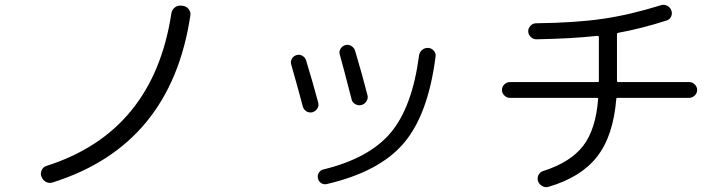

<svg xmlns="http://www.w3.org/2000/svg" viewBox="-20 -758 3040 807"><path d="M155.3 -13.7 153.3 -17.6Q149.4 -30.3 155.3 -43Q161.1 -55.7 174.8 -60.5Q624 -203.1 700.2 -701.2Q702.1 -715.8 713.4 -725.6Q724.6 -735.4 740.2 -734.4L750 -733.4Q763.7 -731.4 772.9 -719.7Q782.2 -708 780.3 -694.3Q699.2 -147.5 201.2 8.8Q187.5 13.7 173.8 6.8Q160.2 0 155.3 -13.7Z M1780.3 -556.6Q1793.9 -555.7 1803.7 -544.4Q1813.5 -533.2 1810.5 -518.6Q1779.3 -275.4 1676.3 -155.3Q1573.2 -35.2 1353.5 15.6Q1340.8 18.6 1330.1 11.7Q1319.3 4.9 1316.4 -8.3Q1313.5 -21.5 1320.3 -32.2Q1327.1 -43 1339.8 -45.9Q1532.2 -92.8 1622.6 -200.7Q1712.9 -308.6 1741.2 -524.4Q1743.2 -539.1 1754.4 -548.3Q1765.6 -557.6 1780.3 -556.6ZM1252.9 -309.6Q1229.5 -398.4 1204.1 -486.3Q1200.2 -499 1206.5 -510.7Q1212.9 -522.5 1226.1 -526.4Q1239.3 -530.3 1251 -523.4Q1262.7 -516.6 1266.6 -503.9Q1291 -424.8 1317.4 -327.1Q1321.3 -314.5 1314 -302.2Q1306.6 -290 1293 -286.1Q1279.3 -283.2 1268.1 -290Q1256.8 -296.9 1252.9 -309.6ZM1499 -316.4Q1485.4 -313.5 1473.1 -320.3Q1460.9 -327.1 1458 -339.8Q1421.9 -480.5 1408.2 -528.3Q1404.3 -541 1411.1 -552.7Q1418 -564.5 1431.2 -568.4Q1444.3 -572.3 1456.5 -564.9Q1468.8 -557.6 1472.7 -543.9Q1502 -446.3 1524.4 -358.4Q1528.3 -345.7 1520.5 -333Q1512.7 -320.3 1499 -316.4Z M2123 -346.7Q2110.4 -346.7 2100.1 -356.4Q2089.8 -366.2 2089.8 -379.9Q2089.8 -393.6 2100.1 -403.3Q2110.4 -413.1 2123 -413.1H2492.2Q2497.1 -413.1 2497.1 -418V-422.9V-602.5Q2497.1 -606.4 2491.2 -607.4Q2387.7 -595.7 2234.4 -592.8Q2220.7 -592.8 2210.4 -603Q2200.2 -613.3 2200.2 -627Q2200.2 -639.6 2210 -649.9Q2219.7 -660.2 2233.4 -660.2Q2397.5 -662.1 2512.2 -678.7Q2627 -695.3 2758.8 -736.3Q2771.5 -740.2 2784.2 -733.9Q2796.9 -727.5 2801.8 -713.9Q2806.6 -701.2 2800.8 -688.5Q2794.9 -675.8 2782.2 -671.9Q2671.9 -636.7 2578.1 -620.1Q2573.2 -618.2 2573.2 -614.3V-422.9V-418Q2573.2 -413.1 2578.1 -413.1H2877Q2889.6 -413.1 2899.9 -403.3Q2910.2 -393.6 2910.2 -379.9Q2910.2 -366.2 2899.9 -356.4Q2889.6 -346.7 2877 -346.7H2576.2Q2570.3 -346.7 2570.3 -341.8Q2557.6 -186.5 2489.7 -99.6Q2421.9 -12.7 2285.2 27.3Q2271.5 31.2 2258.8 23.9Q2246.1 16.6 2241.2 2.9Q2237.3 -9.8 2243.2 -22Q2249 -34.2 2262.7 -39.1Q2377 -75.2 2430.7 -144.5Q2484.4 -213.9 2494.1 -342.8Q2494.1 -346.7 2489.3 -346.7Z"/></svg>

Font: Rounded-L Mgen+ 2m regular
Style: Regular
Weight: 400
Designer: [Source Han Sans]
Ryoko NISHIZUKA  (kana & ideographs); Paul D. Hunt (Latin, Greek & Cyrillic); Wenlong ZHANG  (bopomofo
Version: Version 1.059.20150602